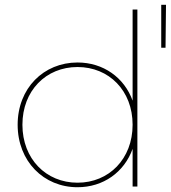

<svg xmlns="http://www.w3.org/2000/svg" viewBox="-20 -782 716 805"><path d="M305 -16C173 -16 74 -116 74 -259C74 -402 173 -501 305 -501C437 -501 536 -402 536 -259C536 -116 437 -16 305 -16ZM536 -742V-360C501 -457 413 -520 305 -520C163 -520 54 -412 54 -259C54 -106 163 3 305 3C413 3 501 -60 536 -158V0H556V-742ZM676 -762H656V-582H674Z"/></svg>

Font: Montserrat-Alt1 Thin
Style: Regular
Weight: 100
Designer: Differentunic
Foundry: Differentunic
Version: Version 7.222